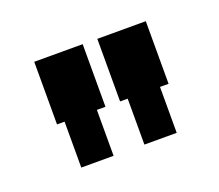

<svg xmlns="http://www.w3.org/2000/svg" viewBox="-53 -759 398 349"><g transform="rotate(-20 146.5 -585.0)"><path d="M38.6 -568.8V-689.9H132.3V-568.8H115.7V-480H53.2V-568.8ZM160.6 -568.8V-689.9H254.4V-568.8H237.8V-480H175.3V-568.8Z"/></g></svg>

Font: Gap Sans
Style: Bold
Weight: 400
Designer: Alexandre Liziard and Etienne Ozeray
Foundry: Interstices.io
Version: Version 1.610